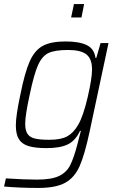

<svg xmlns="http://www.w3.org/2000/svg" viewBox="-37 -722 586 945"><path d="M-17 196 -8 156Q84 162 145 162Q216 162 253 144.5Q290 127 308 92Q326 57 344 -12Q359 -69 361 -78H357Q334 -29 296 -11Q258 7 192 7Q136 7 103.5 -3Q71 -13 56 -37Q41 -61 41 -105Q41 -153 63 -255Q85 -366 109.5 -420.5Q134 -475 174 -496.5Q214 -518 286 -518Q353 -518 390 -500Q427 -482 433 -437H437L458 -510H497L404 -74Q380 39 355 95.5Q330 152 284 177.5Q238 203 152 203Q58 203 -17 196ZM348 -108Q373 -151 394.5 -243.5Q416 -336 416 -380Q416 -432 388.5 -454Q361 -476 298 -476Q233 -476 201.5 -461Q170 -446 150 -401Q130 -356 109 -255Q87 -154 87 -113Q87 -80 98.5 -63Q110 -46 135 -40Q160 -34 206 -34Q263 -34 294 -51Q325 -68 348 -108ZM313 -636 327 -702H377L364 -636Z"/></svg>

Font: Saira Semi Condensed ExtraLight
Style: Italic
Weight: 200
Width: 4
Italic angle: -12°
Designer: Hector Gatti with collaboration of the Omnibus-Type team
Foundry: Omnibus-Type
Version: Version 1.001; ttfautohint (v1.8)